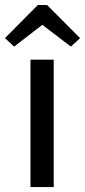

<svg xmlns="http://www.w3.org/2000/svg" viewBox="-41 -755 343 775"><path d="M16.1 -566.9 -21 -601.1 111.8 -734.9H148.9L282.2 -601.1L245.1 -566.9L129.9 -654.8ZM82 -514.2H175.8V0H82Z"/></svg>

Font: Sarala
Style: Regular
Weight: 400
Designer: Andres Torresi
Foundry: Huerta Tipografica
Version: Version 1.004;PS 001.003;hotconv 1.0.70;makeotf.lib2.5.58329